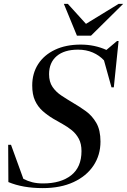

<svg xmlns="http://www.w3.org/2000/svg" viewBox="-20 -955 652 986"><path d="M496 -228Q496 -158.5 460 -104.5Q424 -50.5 357.5 -19.8Q291 11 199.5 11Q97 11 23 -20L22 -211.5H36.5L100 -36.5Q122 -25 146.2 -19Q170.5 -13 201 -13Q292.5 -13 345.5 -54.8Q398.5 -96.5 398.5 -179Q398.5 -216.5 384.8 -242.2Q371 -268 349.2 -285.8Q327.5 -303.5 302.2 -317.5Q277 -331.5 254 -345Q223 -363.5 198.5 -385.5Q174 -407.5 159.8 -438.5Q145.5 -469.5 145.5 -516Q145.5 -578.5 176 -625.8Q206.5 -673 262.5 -699.5Q318.5 -726 394.5 -726Q466 -726 526.5 -698.5L581 -744.5H589L564.5 -506.5H552.5L514 -645Q490.5 -670.5 456.8 -685.2Q423 -700 380.5 -700Q310 -700 271 -666.8Q232 -633.5 232 -574Q232 -534.5 249.8 -508.5Q267.5 -482.5 296 -463.8Q324.5 -445 356.5 -426Q388.5 -407.5 420.8 -384.2Q453 -361 474.5 -324Q496 -287 496 -228ZM612.5 -935 447.5 -772H375L308 -935H328.5L421.5 -832.5L589 -935Z"/></svg>

Font: Newsreader Display Medium
Style: Italic
Weight: 500
Italic angle: -17°
Designer: Hugues Gentile
Foundry: Production Type
Version: Version 1.001